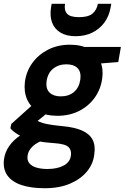

<svg xmlns="http://www.w3.org/2000/svg" viewBox="-52 -766 661 1018"><path d="M185 232Q112 232 61.5 215Q11 198 -13 164Q-37 130 -31 80Q-26 41 -3 8Q20 -25 60 -51Q100 -77 155 -96L198 -29Q146 -14 121.5 9.5Q97 33 94 61Q91 84 103.5 99.5Q116 115 141 122.5Q166 130 200 130Q252 130 286 111.5Q320 93 324 58Q328 30 311 13.5Q294 -3 236 -7Q186 -10 147.5 -18Q109 -26 81 -36Q53 -46 33.5 -59Q14 -72 3 -86L8 -109L134 -222L229 -191L77 -68L128 -137Q138 -130 148 -124.5Q158 -119 174 -114Q190 -109 215.5 -105Q241 -101 281 -97Q345 -91 384 -73.5Q423 -56 439 -25Q455 6 448 51Q443 101 410.5 141.5Q378 182 321 207Q264 232 185 232ZM252 -152Q191 -152 150 -175.5Q109 -199 91.5 -239.5Q74 -280 80 -331Q87 -387 119 -431.5Q151 -476 202.5 -502.5Q254 -529 319 -529Q381 -529 421.5 -505Q462 -481 479.5 -441Q497 -401 490 -351Q483 -295 451.5 -250Q420 -205 369 -178.5Q318 -152 252 -152ZM270 -255Q313 -255 340.5 -278.5Q368 -302 374 -345Q379 -385 359 -405Q339 -425 300 -425Q259 -425 230 -402Q201 -379 195 -335Q190 -295 211 -275Q232 -255 270 -255ZM387 -422 381 -517H589L575 -437ZM349 -574Q301 -574 269 -593Q237 -612 224 -647Q211 -682 219 -729L222 -746H293Q287 -713 303 -694Q319 -675 367 -675Q416 -675 438.5 -694Q461 -713 467 -746H538L535 -729Q527 -681 501.5 -646.5Q476 -612 437 -593Q398 -574 349 -574Z"/></svg>

Font: DM Sans 11pt
Style: Bold Italic
Weight: 700
Italic angle: -10°
Version: Version 4.004;gftools[0.9.30]